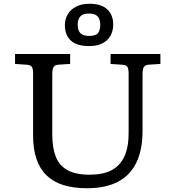

<svg xmlns="http://www.w3.org/2000/svg" viewBox="-20 -987 930 1021"><path d="M442 14Q370 14 316.5 -3Q263 -20 227.5 -54.5Q192 -89 174 -141.5Q156 -194 156 -265V-596Q156 -622 149 -632Q142 -642 120 -643L60 -647V-700H353V-647L290 -643Q274 -642 266 -632Q258 -622 258 -592V-272Q258 -203 276 -155.5Q294 -108 337.5 -83Q381 -58 457 -58Q527 -58 572.5 -81.5Q618 -105 641 -154Q664 -203 664 -279V-596Q664 -622 657 -632Q650 -642 628 -643L568 -647V-700H833V-647L770 -643Q754 -642 746 -632Q738 -622 738 -592V-291Q738 -190 705 -122Q672 -54 606.5 -20Q541 14 442 14ZM454 -742Q388 -742 356.5 -771.5Q325 -801 325 -853Q325 -885 340 -910.5Q355 -936 384 -951.5Q413 -967 456 -967Q518 -967 550 -937.5Q582 -908 582 -857Q582 -822 567 -796Q552 -770 523.5 -756Q495 -742 454 -742ZM455 -796Q489 -796 501 -811Q513 -826 513 -855Q513 -874 507 -887.5Q501 -901 488 -908Q475 -915 453 -915Q420 -915 406.5 -899Q393 -883 393 -855Q393 -837 399 -823.5Q405 -810 418.5 -803Q432 -796 455 -796Z"/></svg>

Font: Literata Variable Black
Style: Regular
Weight: 900
Designer: Latin by Veronika Burian and Jose Scaglione. Greek by Irene Vlachou. Cyrillic by Vera Evstafieva.
Foundry: TypeTogether
Version: Version 3.021